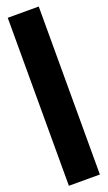

<svg xmlns="http://www.w3.org/2000/svg" viewBox="-161 -742 498 885"><g transform="rotate(-20 87.5 -299.0)"><path d="M11 113H163V-711H11Z"/></g></svg>

Font: Anybody ExtraCondensed Black
Style: Regular
Weight: 900
Width: 2
Version: Version 1.113;gftools[0.9.25]